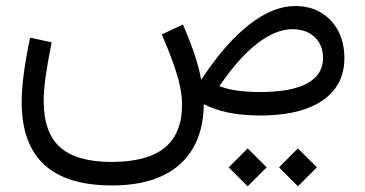

<svg xmlns="http://www.w3.org/2000/svg" viewBox="-20 -391 1236 650"><path d="M754.4 175.5 818.4 239.7 882.7 175.5 818.4 111.4ZM924.6 175.5 988.6 239.7 1052.9 175.5 988.6 111.4ZM970.5 -292.1Q1017.1 -292.1 1045.4 -265.4Q1073.6 -238.6 1073.6 -194.7Q1073.6 -138.6 1020.5 -109.1Q967.3 -79.5 860.6 -79.5Q772.7 -79.5 722.8 -99.4Q786.3 -193.3 849.6 -242.7Q913 -292.1 970.5 -292.1ZM979.6 -370.6Q903.3 -370.6 822 -306.4Q740.7 -242.2 661 -120.6Q654.4 -158.9 639.6 -203.8Q624.8 -248.8 599.3 -307.9L527.7 -274.5Q553.1 -215.7 568.1 -172.8Q583.1 -129.8 589.7 -97.3Q596.3 -64.8 596.3 -36.9Q596.3 61.2 537.4 109.2Q478.5 157.2 357.6 157.2Q239 157.2 183.4 107.5Q127.9 57.7 127.9 -49.3Q127.9 -82.8 134.1 -129Q140.4 -175.2 154.8 -247.7L81.9 -263.5Q67 -192.4 60.2 -139.5Q53.4 -86.7 53.4 -45.6Q53.4 96.3 129.7 166.5Q206.1 236.8 359.6 236.8Q459.6 236.8 528.4 204.7Q597.2 172.7 633.2 111.1Q669.2 49.5 669.9 -38.5Q743.3 0 860.7 0Q953 0 1016.7 -23.1Q1080.3 -46.2 1113.1 -89.5Q1145.9 -132.8 1145.9 -193.9Q1145.9 -246.5 1125 -286.3Q1104.1 -326.1 1066.6 -348.4Q1029.2 -370.6 979.6 -370.6Z"/></svg>

Font: Estedad VF
Style: Regular
Weight: 100
Designer: Amin Abedi
Version: Version 7.3